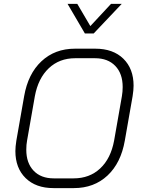

<svg xmlns="http://www.w3.org/2000/svg" viewBox="-20 -958 729 986"><path d="M59 -182Q59 -204 64 -236L104 -464Q124 -579 193 -643.5Q262 -708 365 -708H469Q561 -708 613.5 -656.5Q666 -605 666 -518Q666 -496 661 -464L621 -236Q601 -121 532 -56.5Q463 8 359 8H255Q164 8 111.5 -43.5Q59 -95 59 -182ZM358 -42Q440 -42 494.5 -93Q549 -144 566 -236L606 -464Q610 -487 610 -511Q610 -580 572 -619.5Q534 -659 468 -659H366Q285 -659 230.5 -607.5Q176 -556 159 -464L119 -236Q115 -215 115 -189Q115 -121 152.5 -81.5Q190 -42 256 -42ZM327 -938H377L444 -824L550 -938H605L461 -786H416Z"/></svg>

Font: Bai Jamjuree Light
Style: Italic
Weight: 300
Italic angle: -10°
Version: Version 1.000; ttfautohint (v1.6)